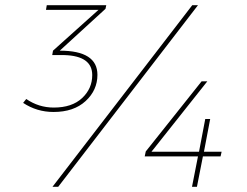

<svg xmlns="http://www.w3.org/2000/svg" viewBox="-20 -719 950 739"><path d="M186 -288Q122 -288 69 -323L81 -338Q129 -305 187 -305Q257 -305 296 -341.5Q335 -378 335 -430Q335 -504 227 -507H181L184 -524L359 -681H157L160 -699H389L386 -685L210 -524Q355 -524 355 -431Q355 -372 309.5 -330Q264 -288 186 -288ZM204 0H182L720 -699H742ZM738 0H719L742 -117H537L541 -136L756 -406H778L563 -135H746L770 -261H789L765 -135H833L829 -117H761Z"/></svg>

Font: Argentum Sans Thin
Style: Italic
Weight: 100
Italic angle: -11°
Designer: Julieta Ulanovsky (font), Cristiano Sobral (main changes and remaster)
Foundry: Julieta Ulanovsky (font), Cristiano Sobral (main changes and remaster)
Version: Version 2.007;June 15, 2022;FontCreator 14.0.0.2814 64-bit; 